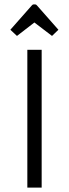

<svg xmlns="http://www.w3.org/2000/svg" viewBox="-20 -851 313 871"><path d="M104 -625H169V0H104ZM57 -688 27 -716 124 -826Q128 -831 132 -831H140Q144 -831 148 -826L245 -716L216 -688L136 -749Z"/></svg>

Font: Changa ExtraLight ExtraLight
Style: Regular
Weight: 250
Version: Version 3.002; ttfautohint (v1.8.2)